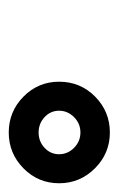

<svg xmlns="http://www.w3.org/2000/svg" viewBox="66 -924 277 450"><g transform="rotate(90 205.0 -699.5)"><path d="M410 -699Q410 -650 375 -615.5Q340 -581 291 -581Q242 -581 207 -615.5Q172 -650 172 -699Q172 -749 207 -783.5Q242 -818 291 -818Q340 -818 375 -783Q410 -748 410 -699ZM240 -699Q240 -679 255 -665Q270 -651 291 -651Q312 -651 327 -665Q342 -679 342 -699Q342 -719 327 -734Q312 -749 291 -749Q270 -749 255 -734Q240 -719 240 -699Z"/></g></svg>

Font: Gontserrat
Style: Bold Italic
Weight: 700
Italic angle: -11.3°
Designer: Julieta Ulanovsky
Foundry: Julieta Ulanovsky
Version: Version 6.001